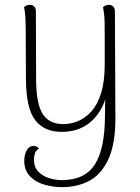

<svg xmlns="http://www.w3.org/2000/svg" viewBox="-20 -534 579 792"><path d="M236 238Q199 238 162.5 227.5Q126 217 103 192.5Q80 168 80 129Q80 105 90 86.5Q100 68 118 68Q133 68 141 79Q127 86 123.5 100.5Q120 115 120 123Q120 156 138.5 174.5Q157 193 183.5 201Q210 209 235 209Q330 209 371.5 144Q413 79 413 -59Q413 -79 413.5 -99.5Q414 -120 414.5 -141.5Q415 -163 415 -184L428 -194Q420 -101 369 -45.5Q318 10 234 10Q163 10 125.5 -38Q88 -86 87 -206L86 -412Q86 -443 84.5 -466Q83 -489 79 -504Q83 -508 88.5 -511Q94 -514 104 -514Q115 -514 121.5 -507Q128 -500 128 -487L129 -207Q129 -108 155.5 -65Q182 -22 241 -22Q271 -22 301 -34Q331 -46 356.5 -74Q382 -102 397 -150Q412 -198 412 -269Q412 -335 412 -376Q412 -417 411.5 -441.5Q411 -466 409 -479.5Q407 -493 405 -504Q408 -507 414 -510.5Q420 -514 430 -514Q440 -514 447 -507Q454 -500 454 -486L456 -47Q456 61 427 123Q398 185 349 211.5Q300 238 236 238Z"/></svg>

Font: Arima ExtraLight
Style: Regular
Weight: 250
Designer: Joana Correia and Natanael Gama
Foundry: NDISCOVER
Version: Version 1.101;gftools[0.9.23]